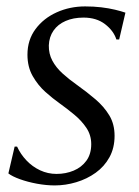

<svg xmlns="http://www.w3.org/2000/svg" viewBox="-20 -554 423 584"><path d="M342.5 -434H334Q325.5 -460.5 299.5 -480.5Q273.5 -500.5 234 -500.5Q203 -500.5 179.5 -490.2Q156 -480 142.8 -461Q129.5 -442 128.5 -416Q128 -390.5 139.2 -369.5Q150.5 -348.5 170 -330.8Q189.5 -313 213 -296.5Q244.5 -274 270.5 -251.8Q296.5 -229.5 312.5 -203Q328.5 -176.5 328.5 -141Q328.5 -104 313 -75.8Q297.5 -47.5 271 -28.5Q244.5 -9.5 212 0.2Q179.5 10 146.5 10Q121 10 92.5 4.8Q64 -0.5 40.5 -9Q17 -17.5 5.5 -26.5L24.5 -108H32Q42.5 -85 60.5 -66Q78.5 -47 102 -36Q125.5 -25 152 -25Q180 -25 204 -35Q228 -45 242.8 -65.2Q257.5 -85.5 257.5 -115.5Q257.5 -143 242.8 -165Q228 -187 206 -205.2Q184 -223.5 161.5 -239.5Q141 -254 118.2 -274.2Q95.5 -294.5 79.5 -322.5Q63.5 -350.5 63.5 -387.5Q63.5 -432.5 88 -465.5Q112.5 -498.5 152.5 -516.5Q192.5 -534.5 239 -534.5Q264.5 -534.5 287.8 -531.8Q311 -529 329.8 -524.5Q348.5 -520 361.5 -515.5Z"/></svg>

Font: Merriweather 96pt Light
Style: Italic
Weight: 300
Italic angle: -7.8°
Version: Version 2.101